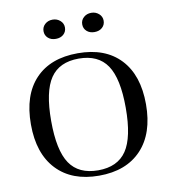

<svg xmlns="http://www.w3.org/2000/svg" viewBox="-88 -868 846 953"><g transform="rotate(-10 335.0 -391.5)"><path d="M45 -299Q45 -447 121 -527Q197 -607 335 -607Q473 -607 549 -526.5Q625 -446 625 -299Q625 -152 548.5 -71Q472 10 335 10Q198 10 121.5 -71Q45 -152 45 -299ZM523 -299Q523 -447 478 -513.5Q433 -580 335 -580Q237 -580 192 -513.5Q147 -447 147 -299Q147 -150 192 -83.5Q237 -17 335 -17Q433 -17 478 -83.5Q523 -150 523 -299ZM436 -793Q458 -793 474 -779Q490 -765 490 -744Q490 -723 475 -709.5Q460 -696 436 -696Q412 -696 397 -709.5Q382 -723 382 -744Q382 -765 397.5 -779Q413 -793 436 -793ZM241 -793Q263 -793 279 -779Q295 -765 295 -744Q295 -723 280 -709.5Q265 -696 241 -696Q217 -696 202 -709.5Q187 -723 187 -744Q187 -765 202.5 -779Q218 -793 241 -793Z"/></g></svg>

Font: UnnaRegular
Style: Regular
Weight: 400
Designer: Jorge de Buen Unna
Foundry: Omnibus-Type
Version: Version 2.008;hotconv 1.0.109;makeotfexe 2.5.65596